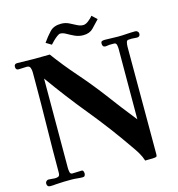

<svg xmlns="http://www.w3.org/2000/svg" viewBox="-127 -1001 1034 1115"><g transform="rotate(-15 390.0 -443.5)"><path d="M766 -718Q766 -699 747 -699Q739 -699 731 -700Q723 -701 715 -701Q711 -701 706 -700.5Q701 -700 696 -700Q686 -700 683 -687.5Q680 -675 680 -660.5Q680 -646 680 -640V-17Q680 -10 678.5 -5Q677 0 668 1Q654 3 638 2.5Q622 2 608 3Q600 -23 585.5 -47Q571 -71 555 -93Q463 -227 360.5 -352Q258 -477 164 -609Q164 -474 163.5 -339.5Q163 -205 163 -70Q163 -61 165.5 -47.5Q168 -34 180 -34Q194 -34 208.5 -35Q223 -36 236 -36Q244 -36 246.5 -28.5Q249 -21 249 -16Q249 -9 245.5 -3Q242 3 234 3Q217 3 200 1Q183 -1 166 -1Q143 -1 119 -0.5Q95 0 72 2Q63 3 54.5 3.5Q46 4 38 4Q18 4 18 -17Q18 -25 24 -30.5Q30 -36 37 -36Q47 -36 56 -34.5Q65 -33 75 -33Q90 -33 97.5 -37.5Q105 -42 105 -60Q105 -198 107.5 -336Q110 -474 110 -612Q110 -625 110 -637Q110 -649 110 -662Q110 -675 105.5 -688Q101 -701 85 -701Q73 -701 60.5 -700Q48 -699 35 -699Q18 -699 18 -718Q18 -736 36 -736Q62 -736 88 -735Q114 -734 139 -734Q162 -734 185.5 -734.5Q209 -735 232 -735Q291 -655 356.5 -580.5Q422 -506 482 -427Q517 -380 553 -333Q589 -286 626 -240Q626 -346 626.5 -452Q627 -558 627 -664Q627 -673 624.5 -686.5Q622 -700 609 -700H582Q576 -700 570 -698.5Q564 -697 558 -697Q539 -697 539 -718Q539 -730 546 -732.5Q553 -735 563 -735Q583 -735 602.5 -734Q622 -733 641 -733Q667 -733 693.5 -735Q720 -737 746 -737Q754 -737 760 -731.5Q766 -726 766 -718ZM554 -862Q531 -837 509.5 -815Q488 -793 450 -793Q423 -793 399.5 -804Q376 -815 357 -826Q338 -837 322 -837Q314 -837 301 -827Q288 -817 276.5 -805.5Q265 -794 259 -787L226 -807Q249 -840 273 -865.5Q297 -891 341 -891Q366 -891 387 -881Q408 -871 427 -860.5Q446 -850 465 -850Q480 -850 498 -864.5Q516 -879 524 -890Z"/></g></svg>

Font: Kaisei Opti
Style: Bold
Weight: 700
Designer: Font-Kai, 金井和夫
Foundry: KAZUO KANAI
Version: Version 5.003